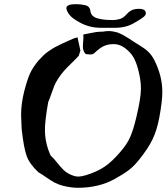

<svg xmlns="http://www.w3.org/2000/svg" viewBox="-20 -890 798 920"><path d="M645.5 -847.7Q678.7 -847.7 678.7 -826.2Q678.7 -821.3 675.8 -816.9Q672.9 -812.5 666.5 -807.6Q660.2 -802.7 654.3 -798.8Q648.4 -794.9 639.2 -789.6Q629.9 -784.2 625 -781.2Q585.9 -756.8 531.2 -756.8Q526.4 -756.8 515.1 -756.8Q503.9 -756.8 497.1 -756.8Q492.2 -756.8 485.8 -756.8Q479.5 -756.8 473.6 -756.8Q467.8 -756.8 462.9 -756.8Q408.2 -756.8 362.3 -782.2Q344.7 -792 333 -800.3Q321.3 -808.6 313 -818.8Q304.7 -829.1 299.8 -841.8L297.9 -850.6Q297.9 -870.1 343.8 -870.1Q367.2 -870.1 387.7 -865.2Q400.4 -862.3 406.2 -855Q412.1 -847.7 412.6 -839.8Q413.1 -832 417.5 -823.2Q421.9 -814.5 431.6 -808.6Q457 -793.9 519.5 -793.9Q537.1 -793.9 553.7 -798.8Q571.3 -803.7 587.9 -822.8Q604.5 -841.8 625 -845.7Q634.8 -847.7 645.5 -847.7ZM334 -706.1Q336.9 -707 339.8 -708Q342.8 -709 345.7 -709.5Q348.6 -710 351.6 -710.9Q365.2 -650.4 365.2 -647.5Q365.2 -646.5 357.4 -623Q344.7 -608.4 323.2 -587.9Q301.8 -567.4 286.6 -550.3Q271.5 -533.2 257.8 -511.7Q246.1 -494.1 239.3 -476.6Q232.4 -459 225.1 -437.5Q217.8 -416 210.9 -400.4Q195.3 -311.5 195.3 -268.6Q195.3 -204.1 222.7 -144.5Q237.3 -131.8 253.9 -110.4Q270.5 -88.9 286.1 -74.2Q301.8 -59.6 324.2 -50.8Q340.8 -43.9 356.4 -43.9Q369.1 -43.9 392.6 -50.8Q446.3 -67.4 481.9 -91.8Q517.6 -116.2 556.6 -162.1Q588.9 -199.2 604 -233.9Q619.1 -268.6 632.8 -326.2Q655.3 -419.9 655.3 -464.8Q655.3 -506.8 642.6 -554.7Q632.8 -592.8 619.1 -616.2Q605.5 -639.6 578.1 -660.2Q552.7 -678.7 525.4 -678.7Q513.7 -678.7 507.8 -677.7Q486.3 -674.8 470.2 -665.5Q454.1 -656.2 442.4 -645Q430.7 -633.8 425.8 -630.9Q416 -628.9 414.1 -628.9Q410.2 -628.9 402.8 -629.9Q395.5 -630.9 390.6 -630.9Q377 -644.5 377 -668.9Q377 -675.8 378.4 -689.9Q379.9 -704.1 379.9 -711.9Q379.9 -720.7 378.9 -724.6Q386.7 -725.6 416 -731.9Q445.3 -738.3 463.9 -738.3H472.7Q488.3 -741.2 501 -741.2Q510.7 -741.2 521 -739.3Q531.2 -737.3 537.6 -735.8Q543.9 -734.4 554.7 -729.5Q565.4 -724.6 568.8 -722.7Q572.3 -720.7 585.4 -712.9Q598.6 -705.1 601.6 -703.1Q613.3 -694.3 644 -675.8Q674.8 -657.2 690.9 -641.6Q707 -626 719.7 -601.6Q757.8 -525.4 757.8 -450.2Q757.8 -404.3 743.2 -326.2Q731.4 -264.6 710.9 -222.2Q690.4 -179.7 648.4 -127Q623 -94.7 598.1 -75.7Q573.2 -56.6 531.2 -33.2Q454.1 9.8 353.5 9.8Q320.3 9.8 281.2 0Q258.8 -5.9 240.7 -15.6Q222.7 -25.4 201.2 -40.5Q179.7 -55.7 164.1 -64.5Q121.1 -104.5 107.4 -143.6Q93.8 -182.6 84 -269.5Q84 -277.3 82.5 -302.2Q81.1 -327.1 81.1 -339.8Q81.1 -392.6 95.7 -451.2Q109.4 -504.9 123 -536.1Q136.7 -567.4 166 -601.6Q176.8 -613.3 187 -623.5Q197.3 -633.8 210 -642.6Q222.7 -651.4 231 -656.7Q239.3 -662.1 255.4 -669.9Q271.5 -677.7 278.3 -681.2Q285.2 -684.6 305.7 -693.8Q326.2 -703.1 334 -706.1Z"/></svg>

Font: Essays1743
Style: Italic
Weight: 500
Italic angle: -10°
Designer: Based on the typeface in a 1743 English translation of the essays of Montaigne.  PostScript/TrueType font designed by Jo
Version: Version 002.100